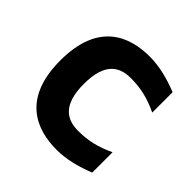

<svg xmlns="http://www.w3.org/2000/svg" viewBox="-175 -830 993 993"><g transform="rotate(45 321.0 -334.0)"><path d="M384 -527C453 -527 515 -514 588 -479V-628C518 -656 445 -675 374 -675C231 -675 61 -616 61 -334C61 -52 231 7 374 7C445 7 518 -12 588 -40V-189C515 -154 453 -141 384 -141C305 -141 233 -176 233 -334C233 -492 305 -527 384 -527Z"/></g></svg>

Font: Maven Pro
Style: Black
Weight: 900
Designer: Joe Prince
Foundry: Joe Prince
Version: Version 1.003